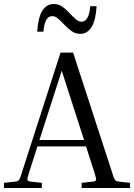

<svg xmlns="http://www.w3.org/2000/svg" viewBox="-22 -944 673 964"><path d="M188 -26V0H-2V-26L52 -32Q63 -33 68 -35.5Q73 -38 77.5 -47.5Q82 -57 89 -81L282 -680H345L540 -81Q547 -57 551.5 -47.5Q556 -38 561 -35.5Q566 -33 576 -32L631 -26V0H388V-26L443 -32Q459 -34 460.5 -40.5Q462 -47 451 -81L410 -209H166L125 -81Q114 -47 115.5 -40.5Q117 -34 133 -32ZM176 -241H400L288 -589ZM381 -774Q357 -774 338 -787.5Q319 -801 302.5 -818.5Q286 -836 271 -849.5Q256 -863 240 -863Q202 -863 196 -785H165Q169 -856 190.5 -890Q212 -924 248 -924Q272 -924 291 -910.5Q310 -897 326 -879.5Q342 -862 357 -848.5Q372 -835 388 -835Q405 -835 416.5 -854Q428 -873 431 -913H463Q459 -842 437.5 -808Q416 -774 381 -774Z"/></svg>

Font: Inria Serif
Style: Regular
Weight: 400
Designer: Black Foundry Team
Foundry: Black Foundry
Version: Version 1.000; ttfautohint (v1.8.3)